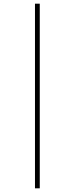

<svg xmlns="http://www.w3.org/2000/svg" viewBox="-20 -781 406 1043"><path d="M196 -761V242H170V-761Z"/></svg>

Font: Noto Sans Display Thin Cond
Style: Regular
Weight: 250
Width: 3
Designer: Monotype Design team
Foundry: Monotype Imaging Inc.
Version: Version 1.000